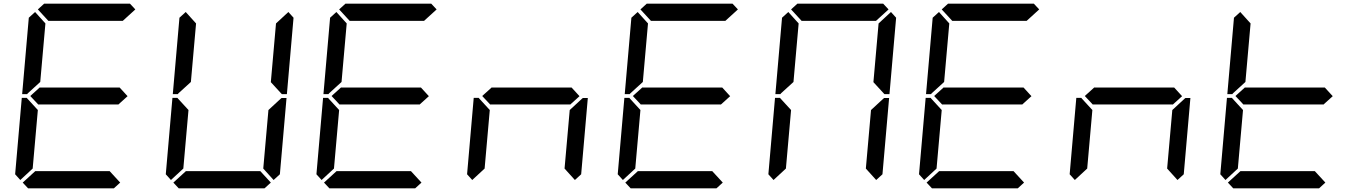

<svg xmlns="http://www.w3.org/2000/svg" viewBox="-20 -1020 7384 1040"><path d="M90 -45 62 -76 98 -490H125L129 -485L185 -424L157 -107ZM131 -515 127 -510H100L136 -924L170 -955L226 -893L198 -576ZM185 -969 219 -1000H684L713 -969L645 -907H242ZM671 -499 620 -453V-454H188V-453L144 -500L196 -547V-546H628ZM631 -31 597 0H132L103 -31L171 -93H574Z M906 -45 878 -76 914 -490H941L945 -485L1001 -424L973 -107ZM947 -515 943 -510H916L952 -924L986 -955L1042 -893L1014 -576ZM1500 -485 1505 -489H1532L1496 -76L1462 -45L1406 -107L1434 -424ZM1542 -955 1570 -924 1534 -510H1507L1503 -514L1447 -575L1475 -893ZM1447 -31 1413 0H948L919 -31L987 -93H1390Z M1722 -45 1694 -76 1730 -490H1757L1761 -485L1817 -424L1789 -107ZM1763 -515 1759 -510H1732L1768 -924L1802 -955L1858 -893L1830 -576ZM1817 -969 1851 -1000H2316L2345 -969L2277 -907H1874ZM2303 -499 2252 -453V-454H1820V-453L1776 -500L1828 -547V-546H2260ZM2263 -31 2229 0H1764L1735 -31L1803 -93H2206Z M2538 -45 2510 -76 2546 -490H2573L2577 -485L2633 -424L2605 -107ZM3119 -499 3068 -453V-454H2636V-453L2592 -500L2644 -547V-546H3076ZM3132 -485 3137 -489H3164L3128 -76L3094 -45L3038 -107L3066 -424Z M3354 -45 3326 -76 3362 -490H3389L3393 -485L3449 -424L3421 -107ZM3395 -515 3391 -510H3364L3400 -924L3434 -955L3490 -893L3462 -576ZM3449 -969 3483 -1000H3948L3977 -969L3909 -907H3506ZM3935 -499 3884 -453V-454H3452V-453L3408 -500L3460 -547V-546H3892ZM3895 -31 3861 0H3396L3367 -31L3435 -93H3838Z M4170 -45 4142 -76 4178 -490H4205L4209 -485L4265 -424L4237 -107ZM4211 -515 4207 -510H4180L4216 -924L4250 -955L4306 -893L4278 -576ZM4265 -969 4299 -1000H4764L4793 -969L4725 -907H4322ZM4764 -485 4769 -489H4796L4760 -76L4726 -45L4670 -107L4698 -424ZM4806 -955 4834 -924 4798 -510H4771L4767 -514L4711 -575L4739 -893Z M4986 -45 4958 -76 4994 -490H5021L5025 -485L5081 -424L5053 -107ZM5027 -515 5023 -510H4996L5032 -924L5066 -955L5122 -893L5094 -576ZM5081 -969 5115 -1000H5580L5609 -969L5541 -907H5138ZM5567 -499 5516 -453V-454H5084V-453L5040 -500L5092 -547V-546H5524ZM5527 -31 5493 0H5028L4999 -31L5067 -93H5470Z M5802 -45 5774 -76 5810 -490H5837L5841 -485L5897 -424L5869 -107ZM6383 -499 6332 -453V-454H5900V-453L5856 -500L5908 -547V-546H6340ZM6396 -485 6401 -489H6428L6392 -76L6358 -45L6302 -107L6330 -424Z M6618 -45 6590 -76 6626 -490H6653L6657 -485L6713 -424L6685 -107ZM6659 -515 6655 -510H6628L6664 -924L6698 -955L6754 -893L6726 -576ZM7199 -499 7148 -453V-454H6716V-453L6672 -500L6724 -547V-546H7156ZM7159 -31 7125 0H6660L6631 -31L6699 -93H7102Z"/></svg>

Font: DSEG7 Classic
Style: Italic
Weight: 400
Italic angle: -5°
Designer: Keshikan(Twitter:@keshinomi_88pro)
Version: Version 0.46